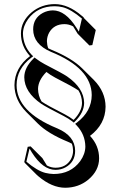

<svg xmlns="http://www.w3.org/2000/svg" viewBox="-20 -678 579 927"><path d="M204.1 -330.6Q164.1 -290 163.6 -248.5Q164.1 -215.8 180.7 -188Q205.6 -170.4 293 -126Q316.9 -113.3 335.4 -99.1Q375.5 -139.6 376 -181.2Q375.5 -213.9 358.9 -241.2Q333.5 -258.8 246.6 -303.2Q222.7 -315.9 204.1 -330.6ZM125 -407.2Q81.1 -454.6 81.1 -516.1Q81.1 -575.2 133.3 -619.1Q180.2 -657.7 244.1 -658.2Q309.1 -658.2 374.5 -602.1Q376 -600.6 378.9 -598.6Q381.8 -596.2 382.8 -595.2L386.2 -589.8L442.4 -533.2L425.8 -460.4L411.6 -458.5L355 -515.1Q342.3 -536.6 333 -550.8Q312.5 -561.5 291.5 -561.5Q240.7 -561.5 217.3 -520.5Q207 -501.5 206.5 -479.5Q207 -460.4 212.9 -444.8Q221.7 -440.4 230 -437Q327.1 -397 376.5 -348.1L433.1 -292Q489.3 -234.9 489.7 -162.6Q488.8 -78.1 414.6 -22Q458.5 25.4 458.5 86.4Q458.5 145.5 406.2 189.5Q359.4 228 295.4 228.5Q230.5 228.5 165 172.9Q163.6 171.4 160.6 168.9Q157.7 166 156.7 165.5L100.1 108.9L97.2 104L113.8 30.8L127.9 28.8L184.6 85.4Q197.3 106.9 206.5 121.1Q227.1 131.8 248 131.8Q298.8 131.8 322.3 90.8Q332.5 71.8 333 49.8Q332.5 30.8 326.7 15.6Q318.4 11.2 309.6 7.3Q211.9 -32.7 163.1 -81.1L106.4 -137.7Q50.3 -195.3 49.8 -267.1Q50.8 -351.1 125 -407.2ZM132.3 -414.1 140.1 -406.2 130.9 -399.4Q60.5 -345.7 60.1 -267.1Q60.1 -139.2 254.4 -59.1Q255.9 -58.6 256.8 -58.1Q342.3 -21.5 342.8 49.8Q342.8 104 296.4 129.9Q274.4 142.1 248 142.1Q187 142.1 133.8 58.1Q128.4 49.3 122.6 39.1L107.4 102.5Q159.2 146.5 198.7 156.7Q218.8 161.6 238.8 162.1Q321.3 162.1 367.2 100.1Q391.6 65.9 392.1 29.8Q391.1 -28.8 350.6 -71.8L342.8 -80.1L352.1 -86.9Q422.4 -140.6 422.9 -219.2Q421.9 -348.1 226.1 -427.7Q140.6 -464.4 140.1 -536.1Q140.1 -590.3 187 -615.7Q209.5 -627.4 234.9 -627.9Q295.9 -627.9 349.1 -543.9Q354.5 -535.2 360.8 -525.4L375.5 -588.4Q323.2 -632.8 283.2 -643.1Q263.7 -647.9 244.1 -647.9Q161.6 -647.9 115.7 -585.9Q91.3 -551.8 90.8 -516.1Q91.8 -457.5 132.3 -414.1ZM140.6 -394 146.5 -400.4 153.8 -395Q172.9 -380.4 194.8 -368.7Q283.2 -323.2 303.7 -309.1Q385.3 -252.4 386.2 -181.2Q385.7 -134.8 342.3 -91.8L336.4 -85.9L329.6 -91.3Q310.5 -106 288.6 -117.2Q200.2 -162.6 179.2 -176.8Q97.7 -233.4 97.2 -305.2Q97.7 -351.6 140.6 -394Z"/></svg>

Font: Linux Biolinum Shadow O
Style: Regular
Weight: 400
Designer: Philipp H. Poll
Foundry: Philipp H. Poll
Version: Version 1.0.4